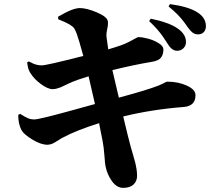

<svg xmlns="http://www.w3.org/2000/svg" viewBox="-20 -846 1040 926"><path d="M793 -814.9 799.8 -826.2Q973.1 -802.7 973.1 -720.2Q973.1 -702.1 962.9 -691.2Q952.6 -680.2 935.1 -680.2Q919.9 -680.2 909.2 -688.5Q898.4 -696.8 883.8 -716.8Q882.3 -719.2 875.7 -728.5Q869.1 -737.8 865.5 -742.4Q861.8 -747.1 853.5 -757.1Q845.2 -767.1 837.6 -774.7Q830.1 -782.2 818.4 -793.2Q806.6 -804.2 793 -814.9ZM522 -507.8 553.2 -375Q689 -411.6 744.1 -433.1Q753.4 -436.5 763.2 -441.7Q772.9 -446.8 778.6 -449.5Q784.2 -452.1 788.1 -452.1Q839.4 -452.1 881.1 -433.1Q922.9 -414.1 922.9 -387.2Q922.9 -334.5 866.2 -330.1Q710.4 -317.9 574.2 -284.2Q599.1 -179.7 609.9 -140.1Q614.3 -125 622.1 -97.9Q629.9 -70.8 632.8 -59.8Q635.7 -48.8 638.4 -31.5Q641.1 -14.2 641.1 2Q641.1 27.3 624.5 43.5Q607.9 59.6 575.2 60.1Q543.9 60.5 520.5 28.6Q497.1 -3.4 488.8 -44.9Q486.8 -52.2 483.6 -95.5Q480.5 -138.7 474.1 -169.9Q471.7 -182.1 466.1 -209.7Q460.4 -237.3 458 -252Q349.1 -217.8 284.2 -183.1Q275.4 -178.7 259.3 -168.2Q243.2 -157.7 232.7 -153.1Q222.2 -148.4 210 -147.9Q177.7 -147.5 136.2 -172.9Q94.7 -198.2 84 -217.8Q67.9 -247.6 67.9 -292L77.1 -296.9Q101.6 -281.2 115.5 -275.6Q129.4 -270 145 -270Q150.9 -270 162.8 -272.2Q174.8 -274.4 195.6 -279.3Q216.3 -284.2 234.1 -288.8Q252 -293.5 283.2 -301.8Q314.5 -310.1 332.5 -315.2Q350.6 -320.3 387.2 -330.3Q423.8 -340.3 438 -344.2Q419.9 -419.9 407.2 -478Q353 -461.9 316.9 -445.8Q311 -443.4 295.7 -435.8Q280.3 -428.2 273.4 -425.3Q266.6 -422.4 255.1 -419.2Q243.7 -416 233.9 -416Q210.4 -416 177.2 -440.7Q144 -465.3 127 -493.2Q125 -496.1 123.5 -498.8Q122.1 -501.5 120.8 -504.4Q119.6 -507.3 118.7 -509.3Q117.7 -511.2 116.7 -514.6Q115.7 -518.1 115.5 -519.5Q115.2 -521 114.3 -525.4Q113.3 -529.8 113 -531.2Q112.8 -532.7 112.1 -537.8Q111.3 -543 110.8 -544.9L119.1 -549.8Q134.8 -541.5 141.8 -538.6Q148.9 -535.6 159.2 -533.2Q169.4 -530.8 182.1 -530.8Q204.6 -530.8 381.8 -576.2Q358.9 -659.7 350.1 -683.1Q342.8 -702.1 337.4 -710Q332 -717.8 315.2 -728Q298.3 -738.3 261.2 -752.9L259.8 -765.1Q330.1 -807.1 365.2 -807.1Q398.4 -807.1 447.5 -786.1Q496.6 -765.1 500 -744.1Q502.4 -729.5 497.3 -706.8Q492.2 -684.1 493.2 -671.9Q496.1 -646.5 502 -607.9Q532.2 -616.7 564.9 -627.9Q584 -634.8 603.3 -644.8Q622.6 -654.8 633.3 -660.9Q644 -667 647 -667Q667 -667 694.8 -659.4Q722.7 -651.9 745.4 -637.7Q768.1 -623.5 768.1 -607.9Q768.1 -583.5 756.6 -568.4Q745.1 -553.2 712.9 -547.9Q624.5 -533.2 522 -507.8ZM699.2 -744.1 707 -755.9Q877 -721.2 877 -643.1Q877 -625.5 864.7 -613.3Q852.5 -601.1 834 -601.1Q809.1 -601.1 789.1 -633.8Q788.1 -635.3 783 -643.3Q777.8 -651.4 775.9 -654.1Q773.9 -656.7 768.8 -664.8Q763.7 -672.9 760.3 -677Q756.8 -681.2 751 -689Q745.1 -696.8 740 -702.4Q734.9 -708 728.3 -715.3Q721.7 -722.7 714.4 -729.7Q707 -736.8 699.2 -744.1Z"/></svg>

Font: Noto Serif JP Black
Style: Regular
Weight: 900
Designer: Ryoko NISHIZUKA  (kana & ideographs); Frank Grießhammer (Latin, Greek & Cyrillic); Wenlong ZHANG  (bopomofo); Sandoll Co
Foundry: Adobe Systems Incorporated
Version: Version 1.001;PS 1.001;hotconv 16.6.54;makeotf.lib2.5.65590